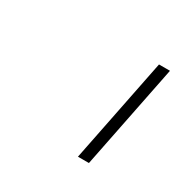

<svg xmlns="http://www.w3.org/2000/svg" viewBox="-64 -756 295 303"><g transform="rotate(30 84.0 -604.0)"><path d="M130 -509H110L148 -699H168Z"/></g></svg>

Font: Argentum Sans Thin
Style: Italic
Weight: 100
Italic angle: -11°
Designer: Julieta Ulanovsky (font), Cristiano Sobral (main changes and remaster)
Foundry: Julieta Ulanovsky (font), Cristiano Sobral (main changes and remaster)
Version: Version 2.007;June 15, 2022;FontCreator 14.0.0.2814 64-bit; 